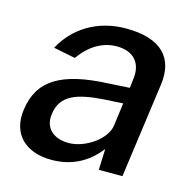

<svg xmlns="http://www.w3.org/2000/svg" viewBox="-86 -626 720 722"><g transform="rotate(15 273.5 -265.0)"><path d="M175 10C249 10 313 -20 360 -82L357 0H449L500 -371C514 -474 460 -540 319 -540C207 -540 121 -484 76 -400L161 -383C202 -441 252 -466 303 -466C369 -466 403 -426 394 -363L390 -328L306 -323C126 -315 42 -263 26 -146C12 -47 75 10 175 10ZM221 -68C162 -68 124 -101 132 -157C142 -234 206 -254 311 -261L381 -265L369 -175C361 -120 284 -68 221 -68Z"/></g></svg>

Font: Cheyenne Sans Medium
Style: Italic
Weight: 500
Italic angle: -8.13011°
Designer: The Public Sans project authors (U.S. Web Design System), Libre Franklin designed by Pablo Impallari and Rodrigo Fuenzal
Foundry: The Cheyenne Sans Project Authors
Version: Version 2.007